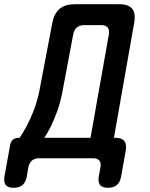

<svg xmlns="http://www.w3.org/2000/svg" viewBox="-93 -750 713 910"><path d="M-29 140Q-55 140 -65.5 127Q-76 114 -72 87L-45 -62Q-42 -80 -31.5 -88.5Q-21 -97 -3 -97H0Q14 -117 32 -150Q50 -183 66.5 -225.5Q83 -268 93 -316L155 -642Q164 -687 190 -708.5Q216 -730 261 -730H471Q516 -730 533.5 -708.5Q551 -687 543 -642L447 -97H454Q484 -97 496 -82Q508 -67 503 -37L481 87Q476 114 460.5 127Q445 140 419 140Q392 140 381.5 127Q371 114 375 87L383 44Q387 22 378 11Q369 0 347 0H93Q71 0 58.5 11Q46 22 41 44L34 87Q29 114 13.5 127Q-2 140 -29 140ZM423 -587Q426 -609 417 -620Q408 -631 386 -631H307Q285 -631 271.5 -620Q258 -609 254 -587L203 -316Q194 -267 178.5 -224Q163 -181 146.5 -148Q130 -115 117 -97H336Z"/></svg>

Font: Maple Mono NL SemiBold
Style: Italic
Weight: 600
Italic angle: -10°
Monospace: yes
Designer: subframe7536
Version: Version 7.000